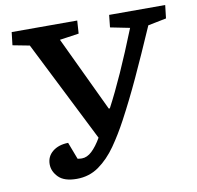

<svg xmlns="http://www.w3.org/2000/svg" viewBox="-79 -782 902 877"><g transform="rotate(-10 371.5 -344.0)"><path d="M407 -279H412Q447 -345 485 -430Q523 -515 567 -625L477 -643L483 -700H743L736 -639L651 -622Q594 -491 549.5 -395Q505 -299 460 -215Q428 -155 392 -103.5Q356 -52 311 -20Q266 12 208 12Q150 12 123.5 -15Q97 -42 97 -75Q97 -111 124.5 -133.5Q152 -156 197 -157L227 -78Q237 -76 247 -76Q271 -76 293.5 -97Q316 -118 338 -156L102 -625L24 -640L31 -700H335L331 -640L242 -627Z"/></g></svg>

Font: Literata 7pt SemiBold
Style: Italic
Weight: 600
Italic angle: -2°
Designer: Latin by Veronika Burian and Jose Scaglione. Greek by Irene Vlachou. Cyrillic by Vera Evstafieva
Foundry: TypeTogether
Version: Version 3.002